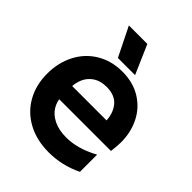

<svg xmlns="http://www.w3.org/2000/svg" viewBox="-219 -893 1026 1026"><g transform="rotate(45 294.0 -379.5)"><path d="M24.5 -280Q24.5 -362.7 58.9 -429.4Q93.2 -496 156.4 -534Q219.7 -572 301.7 -572Q382.4 -572 441.9 -535.4Q501.4 -498.7 532.4 -436.7Q563.4 -374.7 563.4 -300Q563.4 -272.4 557.9 -228.6H85.7V-327.5H465.3L426.2 -313.7Q426.2 -375.9 395 -415.4Q363.8 -454.8 299.5 -454.8Q255 -454.8 224.9 -435.4Q194.7 -416 180.1 -384.2Q165.5 -352.3 165.5 -313.7V-248.5Q165.5 -212 184.5 -180.5Q203.5 -149 242.6 -129.6Q281.8 -110.3 338.8 -110.3Q424.2 -110.3 519.5 -162.5V-32.6Q428.2 12 328.4 12Q236.1 12 167.4 -25.3Q98.7 -62.6 61.6 -128.7Q24.5 -194.8 24.5 -280ZM151.3 -770.6H291L362.4 -606.3H232.7Z"/></g></svg>

Font: TASA Explorer VF
Style: Regular
Weight: 400
Designer: Weizhong Zhang
Foundry: Local Remote
Version: Version 1.000;Glyphs 3.2 (3192)